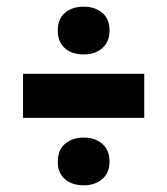

<svg xmlns="http://www.w3.org/2000/svg" viewBox="-20 -604 501 575"><path d="M49 -251V-383H412V-251ZM230 -441Q196 -441 174.5 -459.5Q153 -478 153 -513Q153 -548 175 -566Q197 -584 230 -584Q265 -584 286.5 -565.5Q308 -547 308 -513Q308 -479 286.5 -460Q265 -441 230 -441ZM231 -49Q196 -49 174.5 -67.5Q153 -86 153 -119Q153 -155 175 -173.5Q197 -192 230 -192Q265 -192 286.5 -173Q308 -154 308 -120Q308 -86 286 -67.5Q264 -49 231 -49Z"/></svg>

Font: Bricolage Grotesque SemiCondensed ExtraBold
Style: Regular
Weight: 800
Width: 4
Designer: Mathieu Triay
Foundry: Atelier Triay
Version: Version 1.001;gftools[0.9.33.dev8+g029e19f]